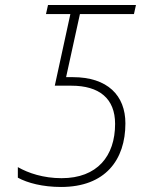

<svg xmlns="http://www.w3.org/2000/svg" viewBox="-20 -734 596 764"><path d="M223 10C399 10 479 -98 479 -243C479 -354 408 -427 270 -427H243L298 -678H513L521 -714H171L163 -678H260L198 -393H264C375 -393 438 -342 438 -241C438 -113 367 -25 225 -25C153 -25 93 -45 51 -69V-27C89 -6 150 10 223 10Z"/></svg>

Font: Noto Sans ExtraLight
Style: Italic
Weight: 200
Italic angle: -12°
Designer: Monotype Design Team
Foundry: Monotype Imaging Inc.
Version: Version 2.013